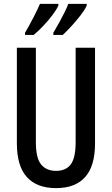

<svg xmlns="http://www.w3.org/2000/svg" viewBox="-20 -1011 577 990"><path d="M470 -272Q470 -155 419 -98Q368 -41 269 -41Q170 -41 118.5 -98Q67 -155 67 -272V-765H165V-277Q165 -196 192 -163Q219 -130 269 -130Q320 -130 345 -163.5Q370 -197 370 -278V-765H470ZM427 -982Q417 -960 395 -931.5Q373 -903 348 -876Q323 -849 304 -831H255V-842Q270 -867 286 -896Q302 -925 314.5 -950.5Q327 -976 332 -991H427ZM281 -982Q270 -959 249.5 -932Q229 -905 204 -878.5Q179 -852 154 -831H109V-842Q132 -881 154 -924Q176 -967 186 -991H281Z"/></svg>

Font: Noto Sans Tamil UI ExtraCondensed Medium
Style: Regular
Weight: 500
Width: 2
Designer: Jelle Bosma - Monotype Design Team
Foundry: Monotype Imaging Inc.
Version: Version 2.004; ttfautohint (v1.8.4.7-5d5b)